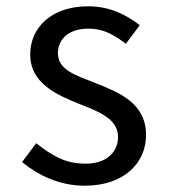

<svg xmlns="http://www.w3.org/2000/svg" viewBox="-20 -577 540 610"><path d="M249 13C375 13 444 -60 444 -148C444 -251 356 -284 281 -314C220 -338 164 -355 164 -408C164 -449 194 -486 261 -486C310 -486 342 -466 380 -438L424 -497C381 -530 329 -557 260 -557C144 -557 76 -490 76 -404C76 -311 162 -275 234 -246C295 -222 355 -199 355 -142C355 -96 321 -57 252 -57C185 -57 144 -84 95 -122L50 -62C103 -19 170 13 249 13Z"/></svg>

Font: Noto Sans Mono CJK JP Regular
Style: Regular
Weight: 400
Designer: Ryoko NISHIZUKA (kana & ideographs); Paul D. Hunt (Latin, Greek & Cyrillic); Wenlong ZHANG (bopomofo); Sandoll Communica
Foundry: Adobe Systems Incorporated
Version: Version 1.004;PS 1.004;hotconv 1.0.82;makeotf.lib2.5.63406